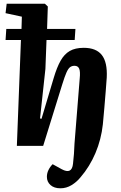

<svg xmlns="http://www.w3.org/2000/svg" viewBox="-20 -787 654 1036"><path d="M93 -571H10L14 -631H96L98 -697L10 -716L16 -767H222L238 -752L234 -631H387L383 -571H231L225 -415L196 -148L204 -146L270 -367Q287 -424 307 -459.5Q327 -495 356.5 -512Q386 -529 432 -529Q499 -529 529.5 -490Q560 -451 556 -369Q554 -339 550.5 -295.5Q547 -252 543 -204.5Q539 -157 535 -116Q526 -34 495 39Q464 112 415 169Q394 195 366 212Q338 229 306 229Q272 229 252.5 211.5Q233 194 233 167Q233 148 241.5 130.5Q250 113 264 99L313 126Q368 156 374 96Q377 71 379 44Q381 17 382 -12L410 -362Q414 -400 407.5 -416Q401 -432 382 -432Q368 -432 358 -424.5Q348 -417 338.5 -395.5Q329 -374 316 -332L213 0H71Z"/></svg>

Font: Literata 36pt
Style: Bold Italic
Weight: 700
Italic angle: -2°
Designer: Latin by Veronika Burian and Jose Scaglione. Greek by Irene Vlachou. Cyrillic by Vera Evstafieva
Foundry: TypeTogether
Version: Version 3.002